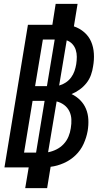

<svg xmlns="http://www.w3.org/2000/svg" viewBox="-20 -863 540 990"><path d="M110 107 128 0H3L124 -735H250L267 -843H380L361 -727Q391 -717 414.5 -696.5Q438 -676 450 -648Q462 -620 464 -587Q466 -554 460 -521Q457 -499 449 -476.5Q441 -454 426 -435Q411 -416 391 -401.5Q371 -387 349 -378Q374 -366 393.5 -346.5Q413 -327 423.5 -301.5Q434 -276 435.5 -247Q437 -218 432 -188Q426 -154 411 -121Q396 -88 369.5 -62.5Q343 -37 309 -22Q275 -7 241 -3L223 107ZM161 -419H222L262 -659H201ZM285 -422Q303 -427 319 -437.5Q335 -448 346.5 -463.5Q358 -479 364 -496.5Q370 -514 373 -532Q376 -551 376 -570Q376 -589 370.5 -606Q365 -623 353 -636Q341 -649 324 -655ZM104 -76H166L210 -343H148ZM228 -78Q250 -82 271 -92.5Q292 -103 308 -120Q324 -137 333 -158.5Q342 -180 345 -202Q349 -225 348 -247.5Q347 -270 337.5 -289.5Q328 -309 310.5 -322Q293 -335 272 -340Z"/></svg>

Font: Iosevka SS04
Style: Bold Italic
Weight: 700
Italic angle: -9°
Monospace: yes
Designer: Belleve Invis
Foundry: Belleve Invis
Version: Version 19.0.0; ttfautohint (v1.8.4)